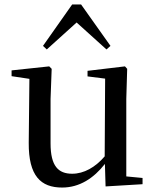

<svg xmlns="http://www.w3.org/2000/svg" viewBox="-20 -827 700 862"><path d="M454 10 620 0V-28L547 -35V-383L551 -518L541 -529L373 -509V-484L452 -474L450 -125C408 -76 357 -47 304 -47C242 -47 207 -81 207 -183V-383L212 -518L201 -529L32 -511V-485L112 -473L109 -186C108 -37 163 15 259 15C337 15 401 -27 451 -91ZM458 -605 476 -621 344 -807H304L173 -621L190 -605L324 -726Z"/></svg>

Font: Noto Serif HK Medium
Style: Regular
Weight: 500
Designer: Ryoko NISHIZUKA 西塚涼子 (kana & ideographs); Frank Grießhammer (Latin, Greek & Cyrillic); Wenlong ZHANG 张文龙 (bopomofo); San
Foundry: Adobe
Version: Version 2.001;hotconv 1.1.0;makeotfexe 2.6.0